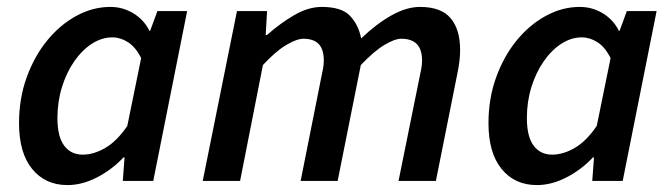

<svg xmlns="http://www.w3.org/2000/svg" viewBox="-20 -523 1941 555"><path d="M175 12Q111 12 73 -34.5Q35 -81 35 -167Q35 -238 57 -299Q79 -360 116 -405.5Q153 -451 200.5 -477Q248 -503 299 -503Q335 -503 365.5 -484.5Q396 -466 412 -434H414L435 -491H521L423 0H335L340 -68H337Q303 -32 260 -10Q217 12 175 12ZM219 -76Q251 -76 284.5 -95.5Q318 -115 348 -159L388 -355Q372 -387 350 -401Q328 -415 305 -415Q274 -415 245.5 -396.5Q217 -378 194.5 -345.5Q172 -313 159 -271Q146 -229 146 -182Q146 -128 165.5 -102Q185 -76 219 -76Z M566 0 665 -491H752L748 -422H752Q789 -455 830 -479Q871 -503 910 -503Q967 -503 991.5 -477.5Q1016 -452 1024 -412Q1068 -454 1111.5 -478.5Q1155 -503 1194 -503Q1255 -503 1282.5 -470.5Q1310 -438 1310 -379Q1310 -362 1308 -345.5Q1306 -329 1302 -310L1240 0H1132L1192 -296Q1196 -314 1198 -325.5Q1200 -337 1200 -348Q1200 -380 1185 -395.5Q1170 -411 1140 -411Q1121 -411 1091 -393Q1061 -375 1023 -335L956 0H849L908 -296Q912 -314 914 -325.5Q916 -337 916 -348Q916 -380 901.5 -395.5Q887 -411 857 -411Q838 -411 807.5 -393Q777 -375 740 -335L674 0Z M1532 12Q1468 12 1430 -34.5Q1392 -81 1392 -167Q1392 -238 1414 -299Q1436 -360 1473 -405.5Q1510 -451 1557.5 -477Q1605 -503 1656 -503Q1692 -503 1722.5 -484.5Q1753 -466 1769 -434H1771L1792 -491H1878L1780 0H1692L1697 -68H1694Q1660 -32 1617 -10Q1574 12 1532 12ZM1576 -76Q1608 -76 1641.5 -95.5Q1675 -115 1705 -159L1745 -355Q1729 -387 1707 -401Q1685 -415 1662 -415Q1631 -415 1602.5 -396.5Q1574 -378 1551.5 -345.5Q1529 -313 1516 -271Q1503 -229 1503 -182Q1503 -128 1522.5 -102Q1542 -76 1576 -76Z"/></svg>

Font: Source Sans 3 SemiBold
Style: Italic
Weight: 600
Italic angle: -11°
Designer: Paul D. Hunt
Foundry: Adobe
Version: Version 3.046;hotconv 1.0.118;makeotfexe 2.5.65603